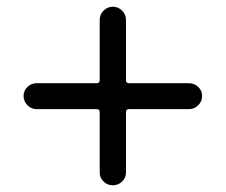

<svg xmlns="http://www.w3.org/2000/svg" viewBox="-20 -642 670 570"><path d="M354 -404Q354 -395 363 -395H541Q557 -395 568.5 -384Q580 -373 580 -357Q580 -341 568.5 -329.5Q557 -318 541 -318H363Q354 -318 354 -309V-130Q354 -114 342.5 -103Q331 -92 315 -92Q299 -92 287.5 -103Q276 -114 276 -130V-309Q276 -318 267 -318H89Q73 -318 61.5 -329.5Q50 -341 50 -357Q50 -373 61.5 -384Q73 -395 89 -395H267Q276 -395 276 -404V-583Q276 -599 287.5 -610.5Q299 -622 315 -622Q331 -622 342.5 -610.5Q354 -599 354 -583Z"/></svg>

Font: Kiwi Maru Medium
Style: Regular
Weight: 500
Designer: Hiroki-Chan
Version: Version 1.100